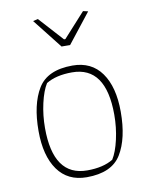

<svg xmlns="http://www.w3.org/2000/svg" viewBox="-82 -767 655 838"><g transform="rotate(-10 246.0 -348.5)"><path d="M122 -702 144 -707 241 -600H247L344 -707L366 -702L263 -571H225ZM62 -225Q62 -343 104 -412Q146 -481 257 -481Q341 -481 385.5 -418.5Q430 -356 430 -246Q430 -128 388 -59Q346 10 235 10Q151 10 106.5 -52.5Q62 -115 62 -225ZM357 -46Q376 -76 388 -129Q400 -182 400 -238Q400 -452 250 -452Q179 -452 135 -425Q116 -395 104 -342Q92 -289 92 -233Q92 -19 242 -19Q313 -19 357 -46Z"/></g></svg>

Font: Athiti ExtraLight
Style: Regular
Weight: 275
Designer: CadsonDemak Team
Foundry: CadsonDemak
Version: Version 1.033